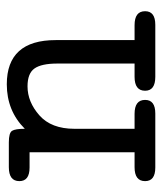

<svg xmlns="http://www.w3.org/2000/svg" viewBox="24 -501 477 565"><g transform="rotate(-90 262.5 -218.5)"><path d="M12 -30Q12 -61 53 -61H97V-370H52Q12 -370 12 -400Q12 -431 53 -431H126Q154 -431 160 -421.5Q166 -412 166 -384Q219 -437 297 -437Q427 -437 427 -293V-61H471Q512 -61 512 -30Q512 0 472 0H319Q278 0 278 -30Q278 -61 319 -61H358V-288Q358 -335 343.5 -355.5Q329 -376 291 -376Q245 -376 205.5 -341Q166 -306 166 -238V-61H210Q251 -61 251 -30Q251 0 211 0H52Q12 0 12 -30Z"/></g></svg>

Font: CMU Typewriter Text
Style: Regular
Weight: 500
Monospace: yes
Version: Version 0.7.0